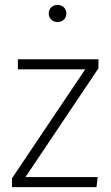

<svg xmlns="http://www.w3.org/2000/svg" viewBox="-20 -764 452 784"><path d="M215 -744C193 -744 179 -728 179 -709C179 -690 193 -674 215 -674C237 -674 251 -690 251 -709C251 -728 237 -744 215 -744ZM382 -522H53V-481H328L29 -36V0H374L379 -41H84L382 -485Z"/></svg>

Font: Fira Sans ExtraLight
Style: Regular
Weight: 200
Designer: bBox Type GmbH & Carrois Corporate GbR & Edenspiekermann AG
Foundry: bBox Type GmbH & Carrois Corporate GbR & Edenspiekermann AG
Version: Version 4.300;PS 004.300;hotconv 1.0.88;makeotf.lib2.5.64775